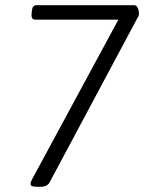

<svg xmlns="http://www.w3.org/2000/svg" viewBox="-20 -720 575 742"><path d="M127 2Q111 2 104.5 -0.5Q98 -3 98 -10Q98 -14 100.5 -19.5Q103 -25 105 -29L451 -669L464 -644H116Q100 -644 102 -667L103 -677Q104 -689 108.5 -694.5Q113 -700 121 -700H498Q505 -700 509.5 -694Q514 -688 515.5 -680Q517 -672 517 -665Q517 -663 516 -659.5Q515 -656 513 -654L171 -14Q168 -9 163.5 -5.5Q159 -2 152.5 0Q146 2 136 2Z"/></svg>

Font: Asap Light
Style: Italic
Weight: 300
Italic angle: -6°
Designer: Pablo Cosgaya
Foundry: Omnibus-Type
Version: Version 3.001